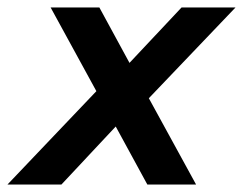

<svg xmlns="http://www.w3.org/2000/svg" viewBox="-37 -496 653 516"><path d="M-17 0 222 -251 99 -476H230L311 -327L451 -476H596L363 -232L490 0H359L274 -156L128 0Z"/></svg>

Font: Sometype Mono
Style: Bold Italic
Weight: 700
Italic angle: -12°
Monospace: yes
Designer: Ryoichi Tsunekawa
Foundry: Dharma Type
Version: Version 1.000; ttfautohint (v1.8.3)